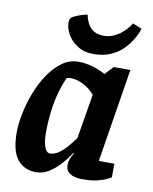

<svg xmlns="http://www.w3.org/2000/svg" viewBox="-83 -792 689 866"><g transform="rotate(10 261.0 -359.0)"><path d="M142 11Q87 11 56 -27.5Q25 -66 25 -150Q25 -189 34.5 -237Q44 -285 62.5 -333.5Q81 -382 108 -422.5Q135 -463 169 -488Q203 -513 245 -513Q269 -513 291.5 -508Q314 -503 334 -495Q354 -487 369 -479L405 -517H481L412 -88H483V-26Q481 -24 465.5 -16Q450 -8 422.5 -1Q395 6 353 6Q315 6 295.5 -7.5Q276 -21 276 -45Q276 -60 281 -73.5Q286 -87 296 -102L293 -104Q274 -75 250 -48.5Q226 -22 199 -5.5Q172 11 142 11ZM189 -83Q209 -83 229.5 -97.5Q250 -112 267.5 -133Q285 -154 299 -173L333 -377Q313 -402 282 -418Q251 -434 223 -434Q216 -434 211.5 -433Q207 -432 204 -430Q190 -400 178.5 -359.5Q167 -319 161 -271Q155 -223 155 -171Q155 -131 164 -107Q173 -83 189 -83ZM303 -559Q261 -559 230.5 -578.5Q200 -598 184.5 -626Q169 -654 169 -679Q169 -691 172 -696.5Q175 -702 180 -705Q185 -709 199.5 -715Q214 -721 229 -725Q244 -729 248 -729Q252 -707 262 -688.5Q272 -670 290 -659Q308 -648 335 -648Q362 -648 384 -659Q406 -670 421.5 -684Q437 -698 446 -710.5Q455 -723 456 -726L498 -709Q497 -704 490.5 -688Q484 -672 470 -650Q456 -628 434.5 -607.5Q413 -587 380.5 -573Q348 -559 303 -559Z"/></g></svg>

Font: Faustina Light
Style: Bold Italic
Weight: 700
Italic angle: -8°
Version: Version 1.200